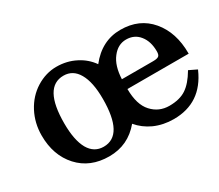

<svg xmlns="http://www.w3.org/2000/svg" viewBox="-91 -648 991 867"><g transform="rotate(-30 405.0 -215.0)"><path d="M809.6 -119.1 809.1 -118.2 808.6 -117.2Q748 20.5 603.5 20.5Q549.3 20.5 502.9 0Q458.5 -20.5 429.2 -55.7Q365.7 20.5 267.6 20.5Q168 20.5 108.4 -44.9Q48.8 -110.4 48.8 -213.4Q48.8 -278.3 77.4 -332.8Q106 -387.2 155.8 -418.5Q206.1 -449.7 260.7 -449.7Q315.4 -449.7 360.4 -426.3Q403.8 -404.3 431.2 -365.2Q497.6 -449.7 594.7 -449.7Q693.4 -449.7 751 -381.3Q808.6 -313 808.6 -204.6V-203.1V-202.1H807.6H806.2H489.3Q489.7 -120.1 525.9 -81.1Q562 -41.5 616.2 -41.5Q670.4 -41.5 704.1 -64Q737.8 -86.4 767.6 -137.2L768.1 -138.2L768.6 -139.2L769.5 -138.7L770.5 -138.2L807.1 -120.6L808.1 -119.6ZM190.9 -75.7Q217.3 -29.8 267.1 -29.8Q371.1 -29.8 371.1 -219.7Q371.1 -306.6 344.2 -353Q317.9 -398.9 269 -398.9Q164.6 -398.9 164.6 -210.4Q164.6 -122.6 190.9 -75.7ZM652.3 -252.9Q674.8 -252.9 682.1 -259.3Q689.5 -265.1 689.5 -283.2Q689.5 -335.4 663.6 -367.2Q638.2 -398.9 595.2 -398.9Q552.2 -398.9 522.5 -359.9Q492.7 -321.8 489.7 -252.9Z"/></g></svg>

Font: RIT Rachana
Style: Bold
Weight: 700
Designer: Hussain KH
Version: 1.5.2